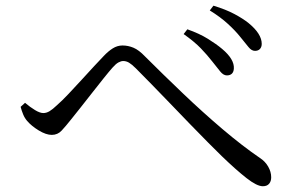

<svg xmlns="http://www.w3.org/2000/svg" viewBox="-20 -722 1040 673"><path d="M724.3 -506.2Q706.4 -529.2 684.1 -552.4Q661.7 -575.7 623.7 -602.6L636.7 -619.3Q678.7 -604.6 708.9 -585.8Q739 -567.1 758.5 -550.6Q802.1 -514.1 799.7 -481.2Q798.9 -469.5 792.6 -463.6Q786.2 -457.7 775.3 -457.7Q763.1 -457.7 752 -471.4Q740.8 -485 724.3 -506.2ZM822.8 -591.9Q805.1 -614.3 778.7 -638.4Q752.4 -662.5 715.3 -685.4L728.2 -702.1Q771.9 -688.8 802.3 -672.5Q832.7 -656.2 851.4 -641Q897.4 -603.3 897.4 -568.3Q897.4 -557.2 891.2 -550.4Q884.9 -543.7 873.8 -543.7Q861.7 -543.7 851.1 -557Q840.5 -570.4 822.8 -591.9ZM52.3 -347.5 67.8 -361.6Q85.7 -346.4 102.8 -336.1Q119.9 -325.7 131.9 -325.7Q142.9 -325.7 153.9 -332.4Q165 -339.2 179.4 -353Q197.1 -368.4 219.6 -392.2Q242.1 -416 265.8 -441.9Q289.5 -467.7 310.4 -490.5Q331.3 -513.3 343.7 -525.8Q359.2 -542.3 375.2 -552.4Q391.3 -562.6 409.5 -562.6Q429 -562.6 447.9 -554.7Q466.8 -546.8 488.5 -524Q551.8 -460.8 621.2 -394.6Q690.6 -328.4 760 -269.4Q829.5 -210.4 891.2 -168.2Q909.4 -156.5 920 -138.1Q930.6 -119.7 930.6 -100.6Q930.6 -86.4 923.2 -77.8Q915.8 -69.2 901.4 -69.2Q880.5 -69.2 844.1 -97.7Q807.7 -126.2 757.4 -174.7Q738.8 -193.1 709.4 -222.4Q680.1 -251.7 645.9 -287.2Q611.7 -322.7 576.6 -359.1Q541.5 -395.5 510.2 -427.6Q478.8 -459.7 456.2 -482.4Q441.9 -496.6 432.1 -502.4Q422.3 -508.1 411.9 -508.1Q404.2 -508.1 395.1 -503.1Q386 -498.2 374.2 -484.8Q362.2 -471.2 343.2 -447.5Q324.3 -423.9 303.1 -396.8Q281.9 -369.7 262 -344.5Q242 -319.4 228.1 -302Q209.9 -279.1 196 -264.2Q182.1 -249.2 161.4 -249.2Q141.6 -249.2 116.1 -264.6Q90.7 -280 75.2 -298Q66.6 -307.9 61.3 -320.7Q56 -333.5 52.3 -347.5Z"/></svg>

Font: Noto Serif HK
Style: Regular
Weight: 200
Designer: Ryoko NISHIZUKA 西塚涼子 (kana & ideographs); Frank Grießhammer (Latin, Greek & Cyrillic); Wenlong ZHANG 张文龙 (bopomofo); San
Foundry: Adobe
Version: Version 2.001;hotconv 1.1.0;makeotfexe 2.6.0